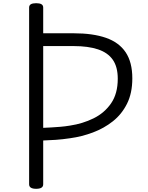

<svg xmlns="http://www.w3.org/2000/svg" viewBox="-20 -1166 924 1200"><path d="M206 14Q184 14 173 7Q162 0 162 -14V-1119Q162 -1133 173 -1139.5Q184 -1146 206 -1146Q228 -1146 239 -1139.5Q250 -1133 250 -1119V-958H441Q561 -958 642.5 -929.5Q724 -901 765.5 -839Q807 -777 807 -676Q807 -584 774 -518Q741 -452 685.5 -408Q630 -364 560.5 -338Q491 -312 418 -302Q371 -295 328.5 -292Q286 -289 250 -288V-14Q250 0 239 7Q228 14 206 14ZM250 -367Q273 -368 300 -369.5Q327 -371 357 -373.5Q387 -376 417 -381Q497 -393 565 -426.5Q633 -460 674.5 -520.5Q716 -581 716 -674Q716 -748 685 -792.5Q654 -837 592.5 -857.5Q531 -878 441 -878H250Z"/></svg>

Font: Playwrite BR
Style: Regular
Weight: 400
Designer: Veronika Burian, José Scaglione
Foundry: TypeTogether
Version: Version 1.002